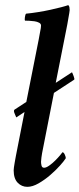

<svg xmlns="http://www.w3.org/2000/svg" viewBox="-20 -717 308 744"><path d="M130 -564Q132 -578 135.5 -594Q139 -610 139 -618Q139 -625 131.5 -629Q124 -633 114 -634.5Q104 -636 93.5 -636.5Q83 -637 77 -637Q75 -640 76.5 -650.5Q78 -661 81 -664Q102 -666 127 -670Q152 -674 175 -679Q198 -684 217 -689Q236 -694 244 -697Q248 -695 249 -689Q250 -683 250 -678Q250 -675 248.5 -666.5Q247 -658 245 -646.5Q243 -635 241 -623.5Q239 -612 237 -603L196 -396L259 -437Q260 -435 262 -430.5Q264 -426 265.5 -421.5Q267 -417 268 -413Q269 -409 267 -408L189 -357L143 -123Q142 -119 140.5 -106.5Q139 -94 139 -90Q139 -83 141 -75Q143 -67 151 -67Q159 -67 171 -75.5Q183 -84 194 -95Q205 -106 213 -115.5Q221 -125 222 -127Q227 -127 231 -118Q235 -109 235 -104Q229 -94 212.5 -75.5Q196 -57 174.5 -38.5Q153 -20 129.5 -6.5Q106 7 86 7Q64 7 48.5 -9Q33 -25 33 -57Q33 -61 34 -68.5Q35 -76 36.5 -84.5Q38 -93 39.5 -101.5Q41 -110 42 -115L75 -283L43 -262Q41 -267 36.5 -277.5Q32 -288 36 -292L82 -322Z"/></svg>

Font: Vermiglione SemiBold
Style: Italic
Weight: 600
Italic angle: -11°
Version: Version 1.000